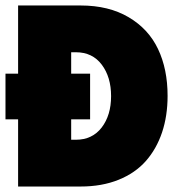

<svg xmlns="http://www.w3.org/2000/svg" viewBox="-30 -680 672 700"><path d="M-10 -245V-411.5H36V-660H264Q366.5 -660 439 -617.2Q511.5 -574.5 546.2 -501.2Q581 -428 581 -330.5Q581 -257.5 560.8 -197.2Q540.5 -137 501.8 -93Q463 -49 402.2 -24.5Q341.5 0 264 0H36V-245ZM229.5 -489.5V-411.5H298.5V-245H229.5V-170.5H246.5Q306.5 -170.5 340.8 -215.2Q375 -260 375 -329.5Q375 -399 341 -444.2Q307 -489.5 246.5 -489.5Z"/></svg>

Font: League Spartan Black
Style: Regular
Weight: 900
Foundry: The League of Moveable Type
Version: Version 2.002